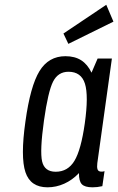

<svg xmlns="http://www.w3.org/2000/svg" viewBox="-20 -789 504 819"><path d="M396.4 -539.3 370.4 -479Q353.4 -514.7 326.2 -532Q299 -549.3 259.1 -549.3Q187.4 -549.3 148.4 -485.7Q109.4 -422.1 88.4 -270.4Q67 -119.3 88.5 -54.6Q110 10 182.7 10Q219.6 10 253.9 -5.4Q288.3 -20.7 316.9 -50.7Q316.3 -16.6 329 -3.3Q341.7 10 374.6 10Q385.1 10 394.8 8.9Q404.4 7.7 416.6 5.1L425.9 -58.9Q421.9 -57.6 418.9 -57.2Q415.9 -56.9 412.7 -56.9Q399.4 -56.9 396.1 -66.5Q392.9 -76.1 395.1 -93.1L457.3 -539.3ZM341.7 -262.7Q325.6 -149.4 297.5 -102.9Q269.4 -56.4 217.6 -56.4Q169.9 -56.4 159.6 -100.6Q149.4 -144.9 167.6 -275.1Q185.1 -398.9 206.4 -440.9Q227.7 -482.9 272.1 -482.9Q326.4 -482.9 342.4 -431.9Q358.3 -380.9 341.7 -262.7ZM271.6 -601.9 463.9 -696.7 433.3 -768.6 250.6 -646Z"/></svg>

Font: Secuela ExtLt
Style: Italic
Weight: 200
Italic angle: -8°
Designer: Fernando Haro
Foundry: deFharo
Version: Version 1.704